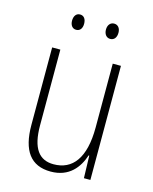

<svg xmlns="http://www.w3.org/2000/svg" viewBox="-109 -777 685 860"><g transform="rotate(15 233.5 -347.0)"><path d="M127 -668C127 -648 137 -633 155 -633C173 -633 183 -647 183 -668C183 -690 173 -704 155 -704C137 -704 127 -689 127 -668ZM284 -669C284 -648 295 -633 313 -633C331 -633 342 -647 342 -669C342 -690 331 -704 313 -704C295 -704 284 -689 284 -669ZM391 -529H353V-233C353 -91 301 -25 213 -25C146 -25 110 -71 110 -178V-529H72V-170C72 -51 116 10 209 10C295 10 336 -46 355 -104H358L361 0H391Z"/></g></svg>

Font: Noto Sans Sinhala UI Condensed ExtraLight
Style: Regular
Weight: 200
Width: 3
Designer: Jelle Bosma - Monotype Design Team
Foundry: Monotype Imaging Inc.
Version: Version 2.006